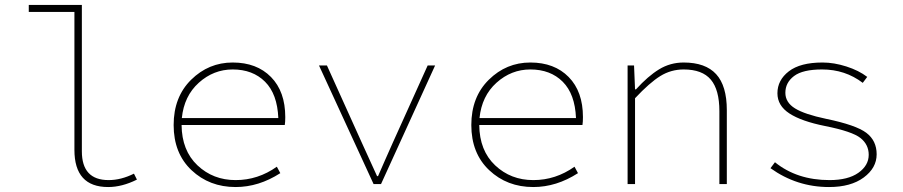

<svg xmlns="http://www.w3.org/2000/svg" viewBox="-20 -742 3640 774"><path d="M416 12Q280 12 280 -138V-694H96V-722H310V-132Q310 -16 418 -16Q468 -16 520 -42L532 -18Q472 12 416 12Z M930 12Q824 12 752 -56Q680 -124 680 -238Q680 -351 750.5 -420.5Q821 -490 918 -490Q1015 -490 1072.5 -431.5Q1130 -373 1130 -270Q1130 -250 1128 -238H712Q713 -135 776 -75.5Q839 -16 930 -16Q1020 -16 1096 -70L1110 -44Q1023 12 930 12ZM918 -462Q841 -462 781.5 -408.5Q722 -355 713 -266H1102Q1098 -363 1048.5 -412.5Q999 -462 918 -462Z M1486 0 1266 -478H1298L1438 -168Q1475 -88 1500 -32H1504Q1512 -50 1532 -96Q1552 -142 1564 -168L1704 -478H1734L1516 0Z M2130 12Q2024 12 1952 -56Q1880 -124 1880 -238Q1880 -351 1950.5 -420.5Q2021 -490 2118 -490Q2215 -490 2272.5 -431.5Q2330 -373 2330 -270Q2330 -250 2328 -238H1912Q1913 -135 1976 -75.5Q2039 -16 2130 -16Q2220 -16 2296 -70L2310 -44Q2223 12 2130 12ZM2118 -462Q2041 -462 1981.5 -408.5Q1922 -355 1913 -266H2302Q2298 -363 2248.5 -412.5Q2199 -462 2118 -462Z M2510 0V-478H2536L2540 -382H2544Q2592 -435 2637 -462.5Q2682 -490 2736 -490Q2824 -490 2867 -443Q2910 -396 2910 -298V0H2880V-294Q2880 -380 2845.5 -421Q2811 -462 2736 -462Q2685 -462 2642 -435.5Q2599 -409 2540 -346V0Z M3322 12Q3192 12 3086 -64L3104 -88Q3193 -16 3324 -16Q3399 -16 3440.5 -45.5Q3482 -75 3482 -118Q3482 -159 3449 -185.5Q3416 -212 3306 -234Q3211 -253 3162.5 -284.5Q3114 -316 3114 -366Q3114 -419 3160 -454.5Q3206 -490 3296 -490Q3342 -490 3392 -474Q3442 -458 3476 -432L3458 -408Q3387 -462 3294 -462Q3216 -462 3181 -435.5Q3146 -409 3146 -368Q3146 -329 3185 -305Q3224 -281 3310 -263Q3431 -238 3472.5 -206.5Q3514 -175 3514 -120Q3514 -65 3462 -26.5Q3410 12 3322 12Z"/></svg>

Font: TypoPRO Source Code Pro
Style: Regular
Weight: 200
Monospace: yes
Designer: Paul D. Hunt, Teo Tuominen
Foundry: Adobe Systems Incorporated
Version: Version 2.010;PS 1.0;hotconv 1.0.84;makeotf.lib2.5.63406